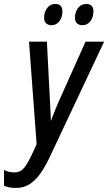

<svg xmlns="http://www.w3.org/2000/svg" viewBox="-57 -920 535 949"><path d="M22.5 8.8Q2.4 8.8 -11.7 5.9Q-25.9 2.9 -37.1 -2V-80.1Q-26.4 -73.2 -12.2 -70.6Q2 -67.9 14.2 -67.9Q29.8 -67.9 42.2 -74Q54.7 -80.1 66.4 -95.7Q78.1 -111.3 91.8 -138.4Q105.5 -165.5 124 -207.5L86.4 -713.9H174.8L189.5 -429.2Q190.4 -413.1 191.4 -392.6Q192.4 -372.1 193.4 -353Q194.3 -334 194.3 -321.8Q204.1 -346.7 215.1 -374.8Q226.1 -402.8 239.3 -431.6L365.7 -713.9H457.5L194.3 -155.3Q171.9 -106 147.2 -69.1Q122.6 -32.2 92.5 -11.7Q62.5 8.8 22.5 8.8ZM351.1 -795.4Q333 -795.4 323.2 -804.9Q313.5 -814.5 313.5 -833.5Q313.5 -859.4 328.4 -879.9Q343.3 -900.4 369.6 -900.4Q386.2 -900.4 395.5 -891.4Q404.8 -882.3 404.8 -864.3Q404.8 -834.5 389.4 -814.9Q374 -795.4 351.1 -795.4ZM198.2 -795.4Q180.7 -795.4 170.9 -804.9Q161.1 -814.5 161.1 -833.5Q161.1 -859.4 175.8 -879.9Q190.4 -900.4 217.3 -900.4Q228 -900.4 235.6 -896.5Q243.2 -892.6 247.3 -884.5Q251.5 -876.5 251.5 -864.3Q251.5 -834.5 236.3 -814.9Q221.2 -795.4 198.2 -795.4Z"/></svg>

Font: Open Sans Condensed Medium
Style: Italic
Weight: 500
Width: 3
Italic angle: -12°
Designer: Monotype Design Team
Foundry: Monotype Imaging Inc.
Version: Version 3.000